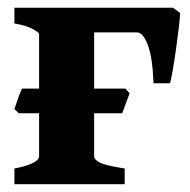

<svg xmlns="http://www.w3.org/2000/svg" viewBox="-20 -474 488 494"><path d="M17.1 0V-40.5Q44.4 -45.4 62.5 -53.7Q80.6 -62 80.6 -72.3V-386.2Q80.6 -390.6 63.5 -399.7Q46.4 -408.7 17.1 -413.6V-454.1H275.4V-418.9Q222.2 -411.6 222.2 -404.8V-72.3Q222.2 -63 237.3 -55.4Q252.4 -47.9 300.8 -40.5V0ZM417.5 -259.8H375Q372.6 -325.7 360.4 -358.2Q348.1 -390.6 332.5 -390.6H152.3L164.1 -454.1H425.3L443.4 -440.4Q443.4 -431.2 440.4 -406Q437.5 -380.9 433.3 -350.8Q429.2 -320.8 424.8 -295.4Q420.4 -270 417.5 -259.8ZM294.4 -182.6H28.3L17.1 -193.4Q19.5 -201.2 26.1 -219.7Q32.7 -238.3 36.6 -246.1H302.7L313.5 -233.9Z"/></svg>

Font: Gentium Book Plus
Style: Bold
Weight: 700
Designer: Victor Gaultney, Annie Olsen, Iska Routamaa, Becca Hirsbrunner
Foundry: SIL International
Version: Version 6.101